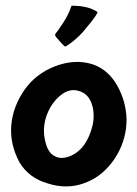

<svg xmlns="http://www.w3.org/2000/svg" viewBox="-20 -640 481 672"><path d="M304 -415Q358 -397 390 -341Q421 -286 423 -223Q423 -212 421 -190Q412 -124 371.5 -71Q331 -18 272 2Q213 23 147 2Q81 -17 48 -72Q14 -136 19.5 -201.5Q25 -267 66 -326Q105 -381 170 -407Q241 -435 304 -415ZM304 -201Q313 -243 300.5 -278Q288 -313 255 -322Q227 -330 201 -313Q175 -296 156 -264Q122 -203 140 -139Q149 -106 169 -95Q194 -79 231 -96Q284 -121 304 -201ZM187 -498Q175 -511 173 -516Q172 -518 174 -522Q187 -538 188 -541Q218 -582 230 -619V-620H231Q290 -620 321 -598Q322 -597 321 -596Q317 -586 299 -563L270 -528Q248 -503 220 -484Q210 -477 208 -477Q207 -477 204 -480Q200 -483 187 -498Z"/></svg>

Font: Tovari Sans
Style: Bold
Weight: 700
Designer: Verneri Kontto, Denis Ignatov
Foundry: Verneri Kontto
Version: Version 1.10 May 7, 2019